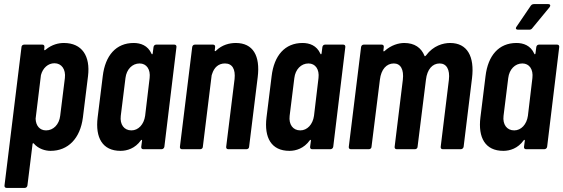

<svg xmlns="http://www.w3.org/2000/svg" viewBox="-20 -729 2752 938"><path d="M292 -519C267 -519 234 -512 204 -487C199 -482 195 -483 196 -487L197 -499C198 -506 194 -511 187 -511H98C91 -511 85 -506 85 -499L2 177C1 184 5 189 12 189H101C108 189 113 184 114 177L139 -25C139 -29 143 -31 145 -28C168 -1 202 8 227 8C313 8 372 -53 385 -155L410 -357C422 -455 381 -519 292 -519ZM297 -348 274 -163C269 -121 241 -92 205 -92C174 -92 155 -115 154 -149L180 -362C189 -397 215 -420 246 -420C281 -420 302 -390 297 -348Z M730 -499 726 -468C725 -463 722 -462 720 -467C702 -507 667 -519 633 -519C547 -519 494 -458 482 -357L457 -155C445 -57 480 8 569 8C601 8 640 -4 668 -43C671 -47 674 -47 674 -42L670 -12C669 -5 673 0 680 0H769C776 0 782 -5 783 -12L842 -499C843 -506 839 -511 832 -511H743C736 -511 731 -506 730 -499ZM622 -92C586 -92 565 -121 570 -163L593 -348C598 -390 626 -419 662 -419C696 -419 716 -390 711 -348L689 -163C683 -121 656 -92 622 -92Z M1132 -519C1101 -519 1065 -510 1036 -482C1033 -478 1029 -478 1029 -482L1031 -499C1032 -506 1028 -511 1021 -511H932C925 -511 920 -506 919 -499L859 -12C858 -5 862 0 869 0H958C965 0 971 -5 971 -12L1014 -361C1015 -363 1015 -365 1016 -367C1026 -400 1048 -419 1079 -419C1115 -419 1131 -391 1126 -343L1085 -12C1084 -5 1088 0 1095 0H1184C1191 0 1197 -5 1197 -12L1239 -352C1252 -457 1216 -519 1132 -519Z M1555 -499 1551 -468C1550 -463 1547 -462 1545 -467C1527 -507 1492 -519 1458 -519C1372 -519 1319 -458 1307 -357L1282 -155C1270 -57 1305 8 1394 8C1426 8 1465 -4 1493 -43C1496 -47 1499 -47 1499 -42L1495 -12C1494 -5 1498 0 1505 0H1594C1601 0 1607 -5 1608 -12L1667 -499C1668 -506 1664 -511 1657 -511H1568C1561 -511 1556 -506 1555 -499ZM1447 -92C1411 -92 1390 -121 1395 -163L1418 -348C1423 -390 1451 -419 1487 -419C1521 -419 1541 -390 1536 -348L1514 -163C1508 -121 1481 -92 1447 -92Z M2179 -519C2145 -519 2097 -506 2062 -459C2058 -454 2055 -453 2054 -456C2038 -496 2005 -519 1955 -519C1928 -519 1891 -509 1859 -480C1855 -476 1853 -478 1853 -482L1855 -499C1856 -506 1852 -511 1845 -511H1757C1750 -511 1745 -506 1744 -499L1684 -12C1683 -5 1687 0 1694 0H1782C1789 0 1795 -5 1795 -12L1836 -340C1842 -390 1868 -419 1904 -419C1937 -419 1954 -390 1948 -339L1908 -12C1907 -5 1911 0 1918 0H2007C2014 0 2020 -5 2020 -12L2061 -340C2067 -390 2092 -419 2128 -419C2161 -419 2179 -390 2173 -339L2133 -12C2132 -5 2136 0 2143 0H2231C2238 0 2244 -5 2245 -12L2286 -347C2299 -453 2263 -519 2179 -519Z M2659 -709H2589C2583 -709 2577 -707 2573 -701L2503 -598C2497 -589 2502 -584 2510 -584H2567C2572 -584 2578 -587 2581 -592L2665 -694C2671 -702 2668 -709 2659 -709ZM2600 -499 2596 -468C2595 -463 2592 -462 2590 -467C2572 -507 2537 -519 2503 -519C2417 -519 2364 -458 2352 -357L2327 -155C2315 -57 2350 8 2439 8C2471 8 2510 -4 2538 -43C2541 -47 2544 -47 2544 -42L2540 -12C2539 -5 2543 0 2550 0H2639C2646 0 2652 -5 2653 -12L2712 -499C2713 -506 2709 -511 2702 -511H2613C2606 -511 2601 -506 2600 -499ZM2492 -92C2456 -92 2435 -121 2440 -163L2463 -348C2468 -390 2496 -419 2532 -419C2566 -419 2586 -390 2581 -348L2559 -163C2553 -121 2526 -92 2492 -92Z"/></svg>

Font: Barlow Condensed SemiBold
Style: Italic
Weight: 600
Width: 3
Italic angle: -7°
Designer: Jeremy Tribby
Foundry: Tribby Type
Version: Version 1.422;hotconv 1.0.109;makeotfexe 2.5.65596